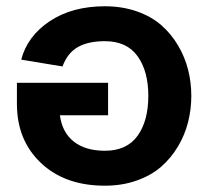

<svg xmlns="http://www.w3.org/2000/svg" viewBox="-20 -585 666 615"><path d="M315.9 -453.1Q262.7 -453.1 229.5 -434.3Q196.3 -415.5 180.2 -372.1L47.9 -394Q67.9 -469.7 139.6 -517.3Q211.4 -564.9 315.9 -564.9Q371.6 -564.9 418.2 -548.6Q464.8 -532.2 496.6 -504.4Q528.3 -476.6 550.3 -439.5Q572.3 -402.3 582.5 -361.6Q592.8 -320.8 592.8 -277.8Q592.8 -234.9 582.5 -194.1Q572.3 -153.3 550.3 -116.2Q528.3 -79.1 496.6 -51.3Q464.8 -23.4 418.2 -6.8Q371.6 9.8 315.9 9.8Q188 9.8 111.1 -63Q34.2 -135.7 34.2 -252V-319.8H326.2V-215.8H171.9Q179.2 -160.6 216.6 -131.3Q253.9 -102.1 315.9 -102.1Q386.2 -102.1 420.7 -150.1Q455.1 -198.2 455.1 -277.8Q455.1 -356.9 420.7 -405Q386.2 -453.1 315.9 -453.1Z"/></svg>

Font: LT Superior
Style: Bold
Weight: 400
Designer: Daniel Lyons
Foundry: LyonsType
Version: Version 1.000